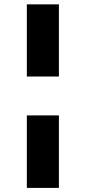

<svg xmlns="http://www.w3.org/2000/svg" viewBox="-20 -748 403 904"><path d="M106.4 -204.6H257.3V136.7H106.4ZM257.3 -727.5V-387.7H106.4V-727.5Z"/></svg>

Font: Inter 17pt ExtraBold
Style: Regular
Weight: 800
Version: Version 4.001;git-66647c0bb